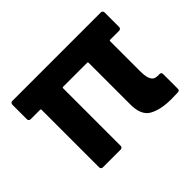

<svg xmlns="http://www.w3.org/2000/svg" viewBox="-113 -701 889 889"><g transform="rotate(-45 331.0 -256.5)"><path d="M621 -394H562Q557 -394 557 -389V-195Q557 -161 563.5 -144.5Q570 -128 581 -123.5Q592 -119 611 -120Q623 -120 623 -108V-12Q623 0 611 0L568 1Q498 1 456.5 -22.5Q415 -46 416 -119V-389Q416 -394 411 -394H254Q249 -394 249 -389V-12Q249 -7 245.5 -3.5Q242 0 237 0H120Q115 0 111.5 -3.5Q108 -7 108 -12V-389Q108 -394 103 -394H41Q36 -394 32.5 -397.5Q29 -401 29 -406V-502Q29 -507 32.5 -510.5Q36 -514 41 -514H621Q626 -514 629.5 -510.5Q633 -507 633 -502V-406Q633 -401 629.5 -397.5Q626 -394 621 -394Z"/></g></svg>

Font: Amber EN
Style: Bold
Weight: 700
Designer: Jeremy Tribby
Foundry: Tribby Type
Version: Version 1.408 November 24, 2021